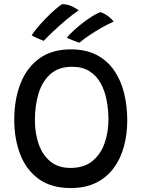

<svg xmlns="http://www.w3.org/2000/svg" viewBox="-20 -904 717 949"><path d="M329.5 25.5Q233 25.5 171.2 -19.5Q109.5 -64.5 80 -140.8Q50.5 -217 50.5 -311.5Q50.5 -413.5 81.8 -492.2Q113 -571 175 -615.5Q237 -660 329.5 -660Q405.5 -660 458.8 -631.8Q512 -603.5 545.2 -554.2Q578.5 -505 593.8 -441.8Q609 -378.5 609 -309Q609 -241.5 592.8 -181Q576.5 -120.5 542.5 -74Q508.5 -27.5 455.5 -1Q402.5 25.5 329.5 25.5ZM328 -74Q394.5 -74 435.8 -107.2Q477 -140.5 496.5 -195Q516 -249.5 516 -313.5Q516 -362.5 507 -409Q498 -455.5 477.5 -492.8Q457 -530 422.2 -552Q387.5 -574 336 -574Q271.5 -574 231 -539.2Q190.5 -504.5 171.5 -444.8Q152.5 -385 152.5 -310Q152.5 -245.5 171.2 -191.8Q190 -138 228.8 -106Q267.5 -74 328 -74ZM287 -883.5Q314 -883 336 -872.5Q358 -862 368.5 -853Q339 -832.5 306.2 -805Q273.5 -777.5 244.2 -750Q215 -722.5 196 -702Q183.5 -707 165 -715Q146.5 -723 136.5 -729Q145.5 -744 163.5 -765.8Q181.5 -787.5 203.8 -810.5Q226 -833.5 248 -853Q270 -872.5 287 -883.5ZM476 -844Q496.5 -838 515.8 -823Q535 -808 541.5 -797Q513.5 -785 481.2 -766.5Q449 -748 420 -728.5Q391 -709 373 -693Q363.5 -695.5 343.8 -703.2Q324 -711 310 -717Q323.5 -734 345.2 -754Q367 -774 391.5 -792.8Q416 -811.5 438.5 -825.2Q461 -839 476 -844Z"/></svg>

Font: Grandstander
Style: Regular
Weight: 400
Designer: Tyler Finck
Foundry: Etcetera Type Co
Version: Version 1.200; ttfautohint (v1.8.3)